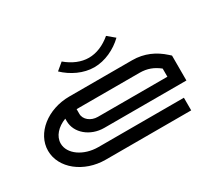

<svg xmlns="http://www.w3.org/2000/svg" viewBox="-108 -820 1197 1053"><g transform="rotate(-30 490.0 -293.5)"><path d="M500 -530C452.4 -530 403.6 -550.2 359.5 -587.3L315 -550C364.4 -502.9 432 -470 500 -470C568 -470 636.5 -503 685 -550L640.5 -587.3C596.4 -550.2 548.6 -530 500 -530ZM820 -225H380C335.8 -225 300 -254.1 300 -290V-320H697.8C747.3 -320 783.7 -305.3 820 -276.6ZM900 -155V-312.8L886.8 -324.7C836.3 -370.4 774.3 -400 697.8 -400H300C162 -400 50 -310.4 50 -200C50 -89.6 162 0 300 0H840.8V-80H300C206.2 -80 130 -133.8 130 -200C130 -245.8 166.5 -285.7 220 -305.9V-290C220 -215.5 291.7 -155 380 -155Z"/></g></svg>

Font: KetosagCBd
Style: Regular
Weight: 500
Designer: gluk
Foundry: gluk
Version: Version 00.0024